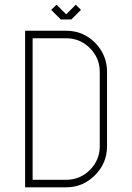

<svg xmlns="http://www.w3.org/2000/svg" viewBox="-20 -798 562 818"><path d="M262 -667Q334 -667 385 -616Q436 -564 436 -492V-175Q436 -103 385 -52Q334 0 262 0H87V-667ZM405 -492Q405 -551 363 -593Q321 -635 262 -635H119V-32H262Q321 -32 363 -74Q405 -116 405 -175ZM284 -715H239L198 -756L221 -778L262 -737L303 -778L325 -756Z"/></svg>

Font: Zector
Style: Regular
Weight: 400
Designer: GGBot
Version: 0.72